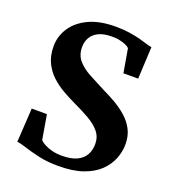

<svg xmlns="http://www.w3.org/2000/svg" viewBox="-138 -857 873 973"><g transform="rotate(20 298.0 -370.0)"><path d="M286 11Q226.5 11 179.5 0.2Q132.5 -10.5 100 -21.2Q67.5 -32 50 -33.5L61 -216.5H143L165.5 -84Q174.5 -74.5 191.2 -65.5Q208 -56.5 232 -50.2Q256 -44 286 -44Q335 -44 365.8 -58.5Q396.5 -73 410.8 -98.8Q425 -124.5 425 -157.5Q425 -195.5 402.5 -222.8Q380 -250 340.5 -272.8Q301 -295.5 250 -319Q220.5 -333 187 -352Q153.5 -371 123.8 -398Q94 -425 75.5 -462.8Q57 -500.5 57 -552Q57 -605.5 86.8 -651.2Q116.5 -697 175 -724.8Q233.5 -752.5 320 -752.5Q361.5 -752.5 394.2 -747.5Q427 -742.5 452.5 -735.8Q478 -729 496 -723.2Q514 -717.5 524.5 -716.5L516 -543.5H436.5L414.5 -671Q410 -677 396.5 -683.2Q383 -689.5 363 -694.2Q343 -699 318 -698.5Q275.5 -698.5 248 -685.2Q220.5 -672 207.2 -649Q194 -626 194 -597Q194 -554.5 218 -526.2Q242 -498 282.5 -476Q323 -454 370.5 -430Q402.5 -415 437.2 -395.2Q472 -375.5 502.2 -349.5Q532.5 -323.5 551 -289Q569.5 -254.5 569.5 -208.5Q569.5 -169.5 554.5 -130.8Q539.5 -92 506.5 -59.8Q473.5 -27.5 419.2 -8.2Q365 11 286 11Z"/></g></svg>

Font: Merriweather 48pt
Style: Bold
Weight: 700
Version: Version 2.100